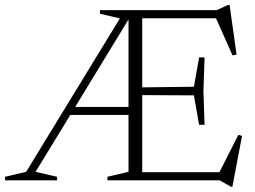

<svg xmlns="http://www.w3.org/2000/svg" viewBox="-33 -710 1006 756"><path d="M390 0V-14L473 -33.5V-257.5H244L107 -33.5L191.5 -14V0H-13V-14L70 -33.5L439 -637.5L360.5 -656V-670H820.5L864.5 -690.5H871L898.5 -495L882.5 -492L817.5 -638H527V-366L730.5 -368.5L751 -484H772.5L768 -351L772.5 -218.5H751L730.5 -334.5L527 -335.5V-32H831L905.5 -179L920 -175L882 25.5H876.5L832 0ZM263 -289H473V-633.5Z"/></svg>

Font: Newsreader Text Light
Style: Regular
Weight: 300
Designer: Hugues Gentile
Foundry: Production Type
Version: Version 1.001